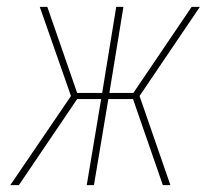

<svg xmlns="http://www.w3.org/2000/svg" viewBox="-20 -540 640 560"><path d="M10 0 187 -260 96 -520H118L205 -269H278L319 -520H340L299 -269H369L539 -520H563L387 -260L477 0H455L368 -251H296L254 0H233L275 -251H205L35 0Z"/></svg>

Font: Iosevka SS04 Th Ex Obl
Style: Regular
Weight: 100
Width: 7
Italic angle: -9°
Monospace: yes
Designer: Belleve Invis
Foundry: Belleve Invis
Version: Version 19.0.0; ttfautohint (v1.8.4)